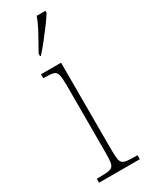

<svg xmlns="http://www.w3.org/2000/svg" viewBox="-203 -801 643 837"><g transform="rotate(-30 118.5 -383.0)"><path d="M25 0V-20H45Q77 -20 92 -24.5Q107 -29 111 -44.5Q115 -60 115 -95V-439Q115 -474 111 -490.5Q107 -507 94 -511.5Q81 -516 51 -516H42V-536H143V-95Q143 -60 147 -44.5Q151 -29 166 -24.5Q181 -20 213 -20H230V0ZM78 -619Q100 -659 120.5 -695.5Q141 -732 153 -766H197V-756Q187 -739 167 -712Q147 -685 124.5 -656.5Q102 -628 82 -606H78Z"/></g></svg>

Font: Noto Serif Tamil Condensed Thin
Style: Regular
Weight: 100
Width: 3
Designer: Indian Type Foundry, Tom Grace, and the Monotype Design Team
Foundry: Monotype Imaging Inc.
Version: Version 2.004; ttfautohint (v1.8.4.7-5d5b)